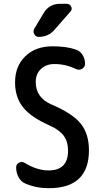

<svg xmlns="http://www.w3.org/2000/svg" viewBox="-20 -985 540 1015"><path d="M296.9 -964.8H333Q349.6 -964.8 356.4 -949.7Q363.3 -934.6 351.6 -922.9L267.6 -827.1Q235.4 -790 184.6 -790Q168.9 -790 161.1 -804.7Q153.3 -819.3 161.1 -833L210.9 -916Q240.2 -964.8 296.9 -964.8ZM245.1 -320.3Q144.5 -364.3 102.1 -417.5Q59.6 -470.7 59.6 -549.8Q59.6 -634.8 113.8 -687.5Q168 -740.2 257.8 -740.2Q331.1 -740.2 378.9 -723.6Q403.3 -715.8 416.5 -694.8Q429.7 -673.8 429.7 -648.4Q429.7 -630.9 414.6 -621.6Q399.4 -612.3 381.8 -620.1Q327.1 -646.5 267.6 -646.5Q223.6 -646.5 196.3 -620.1Q168.9 -593.8 168.9 -551.8Q168.9 -469.7 250 -433.6Q363.3 -385.7 406.7 -331.5Q450.2 -277.3 450.2 -190.4Q450.2 9.8 238.3 9.8Q169.9 9.8 114.3 -14.6Q90.8 -24.4 78.1 -48.3Q65.4 -72.3 65.4 -98.6V-100.6Q65.4 -117.2 80.6 -125Q95.7 -132.8 110.4 -124Q175.8 -84 236.3 -84Q339.8 -84 339.8 -188.5Q339.8 -235.4 317.9 -266.1Q295.9 -296.9 245.1 -320.3Z"/></svg>

Font: Rounded Mgen+ 1m medium
Style: Regular
Weight: 500
Designer: [Source Han Sans]
Ryoko NISHIZUKA  (kana & ideographs); Paul D. Hunt (Latin, Greek & Cyrillic); Wenlong ZHANG  (bopomofo
Version: Version 1.059.20150602